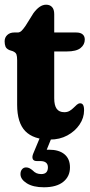

<svg xmlns="http://www.w3.org/2000/svg" viewBox="-22 -581 383 813"><path d="M32.3 -364.2 17.7 -368.9Q4.8 -374.7 1.2 -384Q-2.4 -393.3 -2.4 -406.1Q-2.4 -422.4 8.9 -432.9Q20.2 -443.4 38.1 -443.4H52.8Q60.7 -443.4 67.9 -449.3Q75 -455.3 86.5 -472.2L119.3 -524.8Q132.3 -542.6 145.6 -551.8Q159 -561.1 173.5 -561.1Q189.1 -561.1 198.3 -551.2Q207.6 -541.4 207.6 -520.9V-164.7Q207.6 -134.9 218 -120.4Q228.5 -105.9 250.3 -105.9Q263.5 -105.9 272.9 -111.6Q282.4 -117.3 289.7 -124.7Q297 -132.2 303.7 -137.9Q310.4 -143.6 317.5 -143.6Q325.5 -143.6 329.7 -136.8Q334 -130.1 334 -113.8Q334 -81.9 314.9 -53.6Q295.9 -25.3 263.3 -7.6Q230.8 10 189.6 10Q120.2 10 85.4 -25.4Q50.6 -60.9 50.6 -137.6V-326.2Q50.6 -341.9 47.7 -350.4Q44.8 -358.8 32.3 -364.2ZM150.9 -363.1V-443.4H300.9Q318.3 -443.4 327.6 -435.7Q337 -428 337 -413.5Q337 -392.1 319.1 -377.6Q301.2 -363.1 260.3 -363.1ZM151.2 -8.4H200.7L169.3 69.1L133.6 60.4Q143.8 56.5 156.2 54.7Q168.6 52.9 185.6 52.9Q228 52.9 251.1 72.3Q274.3 91.6 274.3 127.9Q274.3 166.2 245.7 189.1Q217.2 212 163.8 212Q118.1 212 91.4 195.1Q64.7 178.3 64.7 156.3Q64.7 143.6 71.3 135.8Q77.9 127.9 88.3 127.9Q96.6 127.9 103 131.4Q109.4 134.8 115.5 139.9Q124 148.8 132.8 152.5Q141.6 156.1 152.7 156.1Q180.9 156.1 180.9 127.3Q180.9 114.5 172.8 107.7Q164.6 101 148.1 101H134.1Q120.2 101 116.6 92Q113.1 83.1 118.7 69.5Z"/></svg>

Font: Fraunces 144pt S100 Black
Style: Regular
Weight: 900
Version: Version 1.000